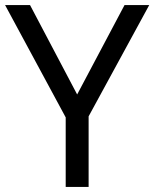

<svg xmlns="http://www.w3.org/2000/svg" viewBox="-20 -734 606 754"><path d="M283 -363 469 -714H566L328 -277V0H238V-273L0 -714H98Z"/></svg>

Font: Noto Sans Linear A
Style: Regular
Weight: 400
Designer: Monotype Design Team
Foundry: Monotype Imaging Inc.
Version: Version 2.002; ttfautohint (v1.8.4.7-5d5b)